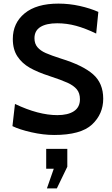

<svg xmlns="http://www.w3.org/2000/svg" viewBox="-20 -734 621 1064"><path d="M49 -35 63 -158Q193 -96 298 -96Q357 -96 390 -118Q423 -140 423 -184Q423 -218 405.5 -239Q388 -260 354 -275.5Q320 -291 253 -313Q188 -334 145 -358.5Q102 -383 76.5 -421.5Q51 -460 51 -518Q51 -606 116.5 -660Q182 -714 304 -714Q364 -714 422 -701Q480 -688 525 -668L513 -548Q453 -577 401.5 -591Q350 -605 297 -605Q237 -605 204 -584.5Q171 -564 171 -522Q171 -492 187.5 -472.5Q204 -453 233.5 -440Q263 -427 319 -409Q439 -372 495.5 -322.5Q552 -273 552 -187Q552 -102 490 -44Q428 14 280 14Q220 14 154 -1Q88 -16 49 -35ZM240 310 278 201H236V91H353V190L295 310Z"/></svg>

Font: Cabin SemiBold
Style: Regular
Weight: 600
Designer: Pablo Impallari
Foundry: Pablo Impallari. http://www.impallari.com Igino Marini. http://www.ikern.com
Version: Version 2.200